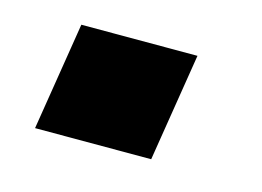

<svg xmlns="http://www.w3.org/2000/svg" viewBox="-43 -254 438 321"><g transform="rotate(15 176.5 -93.5)"><path d="M35 0 65 -187H266L236 0Z"/></g></svg>

Font: Nunito Sans 7pt Expanded ExtraBold
Style: Italic
Weight: 800
Width: 7
Italic angle: -9°
Designer: Vernon Adams
Foundry: Vernon Adams
Version: Version 3.101;gftools[0.9.27]